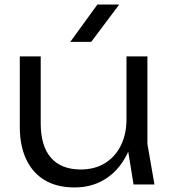

<svg xmlns="http://www.w3.org/2000/svg" viewBox="-20 -811 748 844"><path d="M308 13Q231 13 177.5 -18.5Q124 -50 95.5 -110Q67 -170 67 -254V-563H159V-269Q159 -169 204 -117.5Q249 -66 335 -66Q396 -66 441 -93.5Q486 -121 511 -171Q536 -221 536 -287L572 -266Q566 -181 530.5 -118Q495 -55 438 -21Q381 13 308 13ZM567 0 536 -192V-563H628V-178L659 0ZM408 -791H504L381 -627H289Z"/></svg>

Font: Unbounded Light
Style: Regular
Weight: 300
Designer: Luke Prowse, Jean-Baptiste Morizot, Fátima Lázaro, Florian Runge
Foundry: NaN
Version: Version 1.700